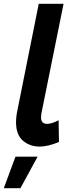

<svg xmlns="http://www.w3.org/2000/svg" viewBox="-37 -762 379 1006"><path d="M171 6Q119 6 83 -25Q47 -56 47 -122Q47 -145 51 -168L166 -742H296L180 -168L178 -147Q178 -113 210 -113Q234 -113 270 -132L272 -18Q214 6 171 6ZM70 224H-17L44 59H160Z"/></svg>

Font: Argentum Sans Medium
Style: Italic
Weight: 500
Italic angle: -11°
Designer: Julieta Ulanovsky (font), Cristiano Sobral (main changes and remaster)
Foundry: Julieta Ulanovsky (font), Cristiano Sobral (main changes and remaster)
Version: Version 2.007;June 15, 2022;FontCreator 14.0.0.2814 64-bit; 